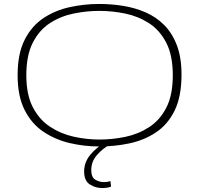

<svg xmlns="http://www.w3.org/2000/svg" viewBox="-20 -730 1006 970"><path d="M482 10Q406 10 333 -7Q260 -24 200 -64Q140 -104 104.5 -174Q69 -244 69 -350Q69 -459 104.5 -529Q140 -599 199.5 -638.5Q259 -678 332.5 -694Q406 -710 482 -710Q542 -710 601.5 -700.5Q661 -691 714.5 -668Q768 -645 809 -604Q850 -563 873.5 -501.5Q897 -440 897 -353Q897 -242 862 -171Q827 -100 767 -60.5Q707 -21 633 -5.5Q559 10 482 10ZM482 -25Q547 -25 612.5 -38.5Q678 -52 732.5 -87Q787 -122 820 -185.5Q853 -249 853 -350Q853 -450 820 -514Q787 -578 732.5 -613Q678 -648 612.5 -661.5Q547 -675 482 -675Q417 -675 351.5 -661.5Q286 -648 232 -613Q178 -578 145.5 -514Q113 -450 113 -350Q113 -252 145.5 -189Q178 -126 232.5 -90Q287 -54 352 -39.5Q417 -25 482 -25ZM496 220Q462 220 433.5 201.5Q405 183 405 136Q405 90 436.5 51.5Q468 13 515 -11L536 0Q499 20 470 53Q441 86 441 129Q441 165 461 177.5Q481 190 505 190Q523 190 538 185L541 213Q523 220 496 220Z"/></svg>

Font: Georama Extended ExtraLight
Style: Regular
Weight: 200
Width: 7
Designer: Jean-Baptiste Levee
Foundry: Production Type
Version: Version 1.000